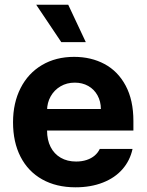

<svg xmlns="http://www.w3.org/2000/svg" viewBox="-20 -776 615 806"><path d="M34.7 -262.6Q34.7 -343.8 66.5 -406.3Q98.3 -468.7 156.4 -503Q214.5 -537.3 291.1 -537.3Q362.5 -537.3 418.8 -507.2Q475.1 -477.1 507.5 -416.5Q540 -355.9 540 -268.2V-227.9H93.5V-318.5H403.5Q403.3 -350.4 389.3 -375.7Q375.3 -401.1 350.5 -415.1Q325.7 -429.1 293.8 -429.1Q260.5 -429.1 234.1 -413.6Q207.7 -398.1 192.7 -371.4Q177.8 -344.8 177.6 -313.1V-228Q177.6 -188.2 192.5 -159Q207.4 -129.7 235 -113.8Q262.5 -97.9 299.4 -97.9Q323.8 -97.9 343.7 -104.5Q363.6 -111.1 377.5 -123Q391.4 -135 398.9 -150.9H536.4Q525.9 -102.1 494.2 -65.8Q462.5 -29.4 411.9 -9.6Q361.4 10.3 297.1 10.3Q216.4 10.3 157.1 -23Q97.9 -56.2 66.3 -117.8Q34.7 -179.3 34.7 -262.6ZM131.9 -756.2H266.4L340.2 -599.1H237.3Z"/></svg>

Font: Pretendard Variable
Style: Regular
Weight: 400
Designer: Base glyphs from Inter by Rasmus Andersson; Hangul glyphs from Noto Sans CJK(Source Han Sans) by Jang Soo-young and Kang
Foundry: Kil Hyung-jin
Version: Version 1.100;FEAKit 1.0